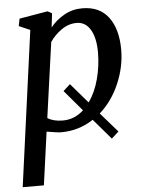

<svg xmlns="http://www.w3.org/2000/svg" viewBox="-56 -613 689 912"><g transform="rotate(-5 288.0 -157.0)"><path d="M370 -568Q453 -568 495.5 -511Q538 -454 538 -356Q538 -275 504 -195.5Q470 -116 410 -63L491 30L457 61L374 -36Q304 10 221 10Q203 10 151 1L116 254H15L116 -487L63 -510L70 -545L205 -568L226 -557L218 -490Q244 -523 283.5 -545.5Q323 -568 370 -568ZM427 -353Q427 -422 403.5 -461.5Q380 -501 338 -501Q299 -501 265 -477Q231 -453 210 -421L160 -63Q188 -45 233 -45Q289 -45 332 -85L248 -184L281 -214L362 -120Q394 -164 410.5 -226.5Q427 -289 427 -353Z"/></g></svg>

Font: Koeln Type Serif
Style: Italic
Weight: 400
Italic angle: -8°
Designer: Eben Sorkin
Foundry: Eben Sorkin
Version: Version 2.002